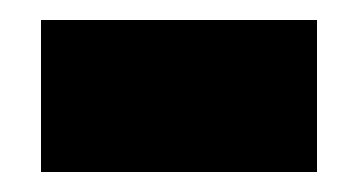

<svg xmlns="http://www.w3.org/2000/svg" viewBox="-20 -364 358 192"><path d="M21 -192V-344H297V-192Z"/></svg>

Font: Noto Sans Arabic Blk
Style: Regular
Weight: 900
Designer: Monotype Design Team, Nadine Chahine, Nizar Qandah and Khaled Hosny
Foundry: Monotype Imaging Inc.
Version: Version 2.012; ttfautohint (v1.8.4.7-5d5b)